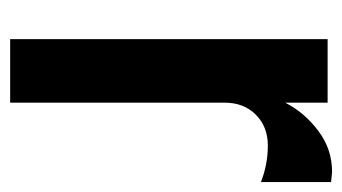

<svg xmlns="http://www.w3.org/2000/svg" viewBox="-168 -506 674 378"><g transform="rotate(90 169.0 -317.0)"><path d="M318.4 -633.8Q319.8 -633.8 338.4 -631.8V-493.7Q303.7 -507.3 266.6 -507.3Q229.5 -507.3 206.1 -483.9Q182.1 -460.4 182.1 -421.9V0H57.1V-625H182.1V-541.5Q201.2 -579.1 237.3 -606.4Q273.4 -633.8 318.4 -633.8Z"/></g></svg>

Font: Oswald
Style: Book
Weight: 400
Designer: vernon adams
Foundry: vernon adams
Version: Version 1.000